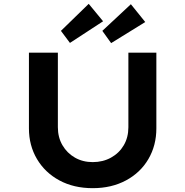

<svg xmlns="http://www.w3.org/2000/svg" viewBox="-20 -976 967 1002"><path d="M464 6Q365 6 290 -34.5Q215 -75 173 -146Q131 -217 131 -306V-701H282V-312Q282 -259 306 -218Q330 -177 371 -153.5Q412 -130 464 -130Q517 -130 559.5 -153.5Q602 -177 626 -218Q650 -259 650 -312V-701H796V-306Q796 -217 754.5 -146Q713 -75 637.5 -34.5Q562 6 464 6ZM345 -752 298 -815 443 -956 518 -865ZM560 -751 514 -815 663 -954 738 -861Z"/></svg>

Font: Lexend Giga SemiBold
Style: Regular
Weight: 600
Designer: Bonnie Shaver-Troup, Thomas Jockin
Foundry: Lexend
Version: Version 1.007